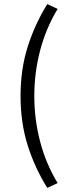

<svg xmlns="http://www.w3.org/2000/svg" viewBox="-20 -752 405 948"><path d="M213.4 175.8Q151.4 76.2 116.5 -34.9Q81.5 -146 81.5 -277.8Q81.5 -410.2 116.5 -520.5Q151.4 -630.9 213.4 -731.9L264.6 -708Q206.5 -611.8 178 -502.4Q149.4 -393.1 149.4 -277.8Q149.4 -163.1 178 -53.5Q206.5 56.2 264.6 151.9Z"/></svg>

Font: Pyidaungsu Numbers
Style: Regular
Weight: 400
Designer: Sun Tun
Foundry: MCF
Version: Version 2.053; ttfautohint (v1.8.2)